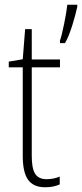

<svg xmlns="http://www.w3.org/2000/svg" viewBox="-20 -780 346 810"><path d="M306 -751V-760H264C261 -727 242 -631 233 -609V-598H254C276 -633 297 -711 306 -751ZM177 -24C128 -24 114 -57 114 -124V-496H233V-529H114V-657H86L76 -530L17 -520V-496H76V-124C76 -36 100 10 171 10C197 10 216 5 232 -2V-35C218 -29 198 -24 177 -24Z"/></svg>

Font: Noto Sans Myanmar UI Condensed ExtraLight
Style: Regular
Weight: 200
Width: 3
Designer: Monotype Design Team
Foundry: Monotype Imaging Inc.
Version: Version 2.103